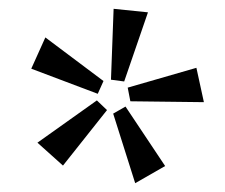

<svg xmlns="http://www.w3.org/2000/svg" viewBox="-20 -748 512 436"><path d="M232 -567 238 -728 316 -720 262 -563ZM51 -592 83 -663 215 -564 202 -535ZM276 -518 270 -549 426 -594 443 -516ZM65 -424 200 -520 223 -498 123 -372ZM237 -490 265 -506 355 -371 287 -332Z"/></svg>

Font: Ysabeau SC Medium
Style: Regular
Weight: 500
Designer: Christian Thalmann (Catharsis Fonts)
Version: Version 0.003